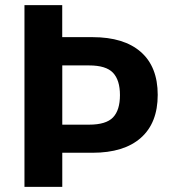

<svg xmlns="http://www.w3.org/2000/svg" viewBox="-20 -731 660 751"><path d="M75.7 -710.9V0H223.6V-133.5H341.8Q465.1 -133.5 531 -191.9Q596.9 -250.2 596.9 -359.9Q596.9 -469.7 530.9 -527.7Q464.8 -585.7 342 -585.7H223.4V-710.9ZM328.4 -475.1Q394.8 -475.1 422 -446.4Q449.2 -417.7 449.2 -359.1Q449.2 -300 422 -271.7Q394.8 -243.4 328.4 -243.4H223.6V-475.1Z"/></svg>

Font: Roboto Flex
Style: Regular
Weight: 400
Designer: Berlow after Robertson
Foundry: Google
Version: Version 3.200;gftools[0.9.32]